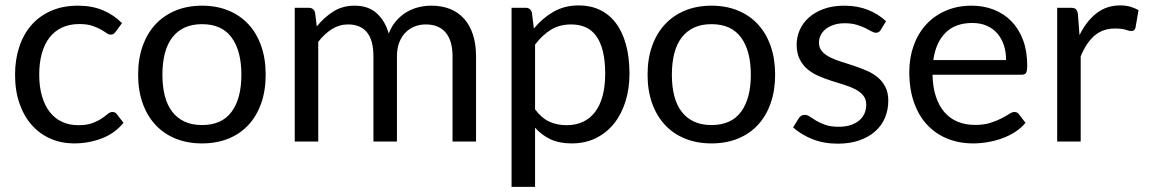

<svg xmlns="http://www.w3.org/2000/svg" viewBox="-20 -536 4353 727"><path d="M418.5 -416.5Q414.5 -411 410.5 -408Q406.5 -405 399 -405Q391.5 -405 382.8 -411.2Q374 -417.5 360.5 -425Q347 -432.5 327.8 -438.8Q308.5 -445 280.5 -445Q243.5 -445 215 -431.8Q186.5 -418.5 167.2 -393.5Q148 -368.5 138.2 -333Q128.5 -297.5 128.5 -253.5Q128.5 -207.5 139 -171.8Q149.5 -136 168.5 -111.8Q187.5 -87.5 214.8 -74.8Q242 -62 276 -62Q308.5 -62 329.5 -69.8Q350.5 -77.5 364.5 -87Q378.5 -96.5 387.5 -104.2Q396.5 -112 405.5 -112Q417 -112 422.5 -103.5L447.5 -71Q414.5 -30.5 365 -11.8Q315.5 7 260.5 7Q213 7 172.2 -10.5Q131.5 -28 101.5 -61.2Q71.5 -94.5 54.2 -143Q37 -191.5 37 -253.5Q37 -310 52.8 -358Q68.5 -406 98.8 -440.8Q129 -475.5 173.5 -495Q218 -514.5 275.5 -514.5Q328.5 -514.5 369.5 -497.2Q410.5 -480 442 -448.5Z M745 -514.5Q800.5 -514.5 845.2 -496Q890 -477.5 921.2 -443.5Q952.5 -409.5 969.2 -361.2Q986 -313 986 -253.5Q986 -193.5 969.2 -145.5Q952.5 -97.5 921.2 -63.5Q890 -29.5 845.2 -11.2Q800.5 7 745 7Q689.5 7 644.8 -11.2Q600 -29.5 568.5 -63.5Q537 -97.5 520 -145.5Q503 -193.5 503 -253.5Q503 -313 520 -361.2Q537 -409.5 568.5 -443.5Q600 -477.5 644.8 -496Q689.5 -514.5 745 -514.5ZM745 -62.5Q820 -62.5 857 -112.8Q894 -163 894 -253Q894 -343.5 857 -394Q820 -444.5 745 -444.5Q707 -444.5 679 -431.5Q651 -418.5 632.2 -394Q613.5 -369.5 604.2 -333.8Q595 -298 595 -253Q595 -208 604.2 -172.5Q613.5 -137 632.2 -112.8Q651 -88.5 679 -75.5Q707 -62.5 745 -62.5Z M1096 0V-506.5H1149Q1168 -506.5 1173 -488L1179.5 -436Q1207.5 -470.5 1242.2 -492.5Q1277 -514.5 1323 -514.5Q1374.5 -514.5 1406.2 -486Q1438 -457.5 1452 -409Q1462.5 -436.5 1479.8 -456.5Q1497 -476.5 1518.5 -489.5Q1540 -502.5 1564.2 -508.5Q1588.5 -514.5 1613.5 -514.5Q1653.5 -514.5 1684.8 -501.8Q1716 -489 1737.8 -464.5Q1759.5 -440 1771 -404.2Q1782.5 -368.5 1782.5 -322.5V0H1693.5V-322.5Q1693.5 -382 1667.5 -412.8Q1641.5 -443.5 1592 -443.5Q1570 -443.5 1550.2 -435.8Q1530.5 -428 1515.5 -413Q1500.5 -398 1491.8 -375.2Q1483 -352.5 1483 -322.5V0H1394V-322.5Q1394 -383.5 1369.5 -413.5Q1345 -443.5 1298 -443.5Q1265 -443.5 1236.8 -425.8Q1208.5 -408 1185 -377.5V0Z M1917 171.5V-506.5H1970Q1989 -506.5 1994 -488L2001.5 -428Q2034 -467.5 2075.8 -491.5Q2117.5 -515.5 2172 -515.5Q2215.5 -515.5 2251 -498.8Q2286.5 -482 2311.5 -449.2Q2336.5 -416.5 2350 -368Q2363.5 -319.5 2363.5 -256.5Q2363.5 -200.5 2348.5 -152.2Q2333.5 -104 2305.5 -68.8Q2277.5 -33.5 2236.8 -13.2Q2196 7 2145 7Q2098 7 2064.8 -8.5Q2031.5 -24 2006 -52.5V171.5ZM2142.5 -443.5Q2099 -443.5 2066.2 -423.5Q2033.5 -403.5 2006 -367V-122Q2030.5 -89 2059.8 -75.5Q2089 -62 2125 -62Q2195.5 -62 2233.5 -112.5Q2271.5 -163 2271.5 -256.5Q2271.5 -306 2262.8 -341.5Q2254 -377 2237.5 -399.8Q2221 -422.5 2197 -433Q2173 -443.5 2142.5 -443.5Z M2674 -514.5Q2729.5 -514.5 2774.2 -496Q2819 -477.5 2850.2 -443.5Q2881.5 -409.5 2898.2 -361.2Q2915 -313 2915 -253.5Q2915 -193.5 2898.2 -145.5Q2881.5 -97.5 2850.2 -63.5Q2819 -29.5 2774.2 -11.2Q2729.5 7 2674 7Q2618.5 7 2573.8 -11.2Q2529 -29.5 2497.5 -63.5Q2466 -97.5 2449 -145.5Q2432 -193.5 2432 -253.5Q2432 -313 2449 -361.2Q2466 -409.5 2497.5 -443.5Q2529 -477.5 2573.8 -496Q2618.5 -514.5 2674 -514.5ZM2674 -62.5Q2749 -62.5 2786 -112.8Q2823 -163 2823 -253Q2823 -343.5 2786 -394Q2749 -444.5 2674 -444.5Q2636 -444.5 2608 -431.5Q2580 -418.5 2561.2 -394Q2542.5 -369.5 2533.2 -333.8Q2524 -298 2524 -253Q2524 -208 2533.2 -172.5Q2542.5 -137 2561.2 -112.8Q2580 -88.5 2608 -75.5Q2636 -62.5 2674 -62.5Z M3315 -423Q3309 -412 3296.5 -412Q3289 -412 3279.5 -417.5Q3270 -423 3256.2 -429.8Q3242.5 -436.5 3223.5 -442.2Q3204.5 -448 3178.5 -448Q3156 -448 3138 -442.2Q3120 -436.5 3107.2 -426.5Q3094.5 -416.5 3087.8 -403.2Q3081 -390 3081 -374.5Q3081 -355 3092.2 -342Q3103.5 -329 3122 -319.5Q3140.5 -310 3164 -302.8Q3187.5 -295.5 3212.2 -287.2Q3237 -279 3260.5 -269Q3284 -259 3302.5 -244Q3321 -229 3332.2 -207.2Q3343.5 -185.5 3343.5 -155Q3343.5 -120 3331 -90.2Q3318.5 -60.5 3294 -38.8Q3269.5 -17 3234 -4.5Q3198.5 8 3152 8Q3099 8 3056 -9.2Q3013 -26.5 2983 -53.5L3004 -87.5Q3008 -94 3013.5 -97.5Q3019 -101 3028 -101Q3037 -101 3047 -94Q3057 -87 3071.2 -78.5Q3085.5 -70 3105.8 -63Q3126 -56 3156.5 -56Q3182.5 -56 3202 -62.8Q3221.5 -69.5 3234.5 -81Q3247.5 -92.5 3253.8 -107.5Q3260 -122.5 3260 -139.5Q3260 -160.5 3248.8 -174.2Q3237.5 -188 3219 -197.8Q3200.5 -207.5 3176.8 -214.8Q3153 -222 3128.2 -230Q3103.5 -238 3079.8 -248.2Q3056 -258.5 3037.5 -274Q3019 -289.5 3007.8 -312.2Q2996.5 -335 2996.5 -367.5Q2996.5 -396.5 3008.5 -423.2Q3020.5 -450 3043.5 -470.2Q3066.5 -490.5 3100 -502.5Q3133.5 -514.5 3176.5 -514.5Q3226.5 -514.5 3266.2 -498.8Q3306 -483 3335 -455.5Z M3659.5 -514.5Q3705 -514.5 3743.5 -499.2Q3782 -484 3810 -455.2Q3838 -426.5 3853.8 -384.2Q3869.5 -342 3869.5 -288Q3869.5 -267 3865 -260Q3860.5 -253 3848 -253H3511Q3512 -205 3524 -169.5Q3536 -134 3557 -110.2Q3578 -86.5 3607 -74.8Q3636 -63 3672 -63Q3705.5 -63 3729.8 -70.8Q3754 -78.5 3771.5 -87.5Q3789 -96.5 3800.8 -104.2Q3812.5 -112 3821 -112Q3832 -112 3838 -103.5L3863 -71Q3846.5 -51 3823.5 -36.2Q3800.5 -21.5 3774.2 -12Q3748 -2.5 3720 2.2Q3692 7 3664.5 7Q3612 7 3567.8 -10.8Q3523.5 -28.5 3491.2 -62.8Q3459 -97 3441 -147.5Q3423 -198 3423 -263.5Q3423 -316.5 3439.2 -362.5Q3455.5 -408.5 3486 -442.2Q3516.5 -476 3560.5 -495.2Q3604.5 -514.5 3659.5 -514.5ZM3661.5 -449Q3597 -449 3560 -411.8Q3523 -374.5 3514 -308.5H3789.5Q3789.5 -339.5 3781 -365.2Q3772.5 -391 3756 -409.8Q3739.5 -428.5 3715.8 -438.8Q3692 -449 3661.5 -449Z M3983 0V-506.5H4034Q4048.5 -506.5 4054 -501Q4059.5 -495.5 4061.5 -482L4067.5 -403Q4093.5 -456 4131.8 -485.8Q4170 -515.5 4221.5 -515.5Q4242.5 -515.5 4259.5 -510.8Q4276.5 -506 4291 -497.5L4279.5 -431Q4276 -418.5 4264 -418.5Q4257 -418.5 4242.5 -423.2Q4228 -428 4202 -428Q4155.5 -428 4124.2 -401Q4093 -374 4072 -322.5V0Z"/></svg>

Font: Lato TR
Style: Regular
Weight: 400
Designer: Lukasz Dziedzic
Foundry: tyPoland Lukasz Dziedzic
Version: Version 1.104 2013